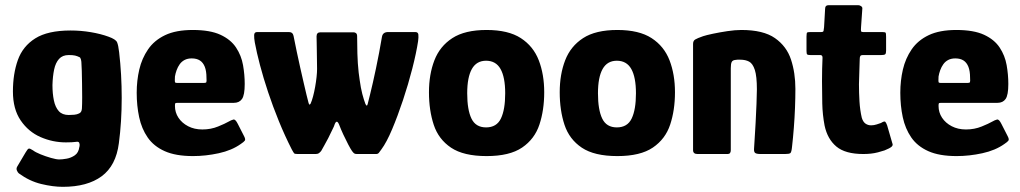

<svg xmlns="http://www.w3.org/2000/svg" viewBox="-20 -596 3948 743"><path d="M30 -242Q30 -310 49 -363.5Q68 -417 116.5 -447.5Q165 -478 253 -478Q293 -478 331.5 -471.5Q370 -465 400 -454Q428 -444 433 -432.5Q438 -421 441 -394Q451 -309 451 -217Q451 -125 440 -42Q429 45 373.5 86Q318 127 223 127Q185 127 139.5 116Q94 105 53 75Q49 72 45.5 64Q42 56 47 48Q52 40 63 21Q74 2 79 -6Q87 -20 91.5 -21Q96 -22 108 -14Q117 -7 136.5 1Q156 9 177 15Q198 21 209 21Q221 21 238 18Q255 15 269.5 5Q284 -5 287 -27Q287 -28 287.5 -29Q288 -30 288 -31Q289 -38 286.5 -43.5Q284 -49 274 -47Q269 -46 257.5 -45.5Q246 -45 235 -45Q184 -45 137 -65.5Q90 -86 60 -130Q30 -174 30 -242ZM183 -267Q183 -234 188.5 -207.5Q194 -181 207.5 -166Q221 -151 246 -151Q257 -151 267.5 -152Q278 -153 286 -157Q296 -161 297 -176Q298 -193 298 -219Q298 -245 297.5 -272.5Q297 -300 296.5 -322Q296 -344 295 -354Q295 -359 293 -366.5Q291 -374 287 -375Q279 -379 270.5 -381Q262 -383 246 -383Q222 -383 208.5 -368Q195 -353 189.5 -327Q184 -301 183 -267Z M509 -237Q509 -284 519 -327Q529 -370 553 -405Q577 -440 619 -460Q661 -480 726 -480Q793 -480 833 -461.5Q873 -443 893.5 -412Q914 -381 920.5 -344Q927 -307 927 -271Q927 -228 916.5 -213Q906 -198 885 -198H666Q659 -198 658 -195.5Q657 -193 657 -186Q657 -161 670.5 -140.5Q684 -120 708 -107.5Q732 -95 763 -95Q796 -95 824 -106.5Q852 -118 862 -124Q876 -132 883.5 -133.5Q891 -135 900 -117L924 -70Q931 -57 927.5 -52Q924 -47 912 -39Q877 -14 826.5 -3Q776 8 727 8Q660 8 617.5 -11Q575 -30 551.5 -64Q528 -98 518.5 -142.5Q509 -187 509 -237ZM779 -295Q779 -321 772.5 -337.5Q766 -354 753.5 -362Q741 -370 722 -370Q706 -370 694.5 -364Q683 -358 675.5 -347.5Q668 -337 663.5 -324.5Q659 -312 657 -300Q656 -282 657 -278.5Q658 -275 665 -275H769Q777 -275 778.5 -278Q780 -281 779 -295Z M1109 -18Q1082 -71 1059 -127.5Q1036 -184 1017.5 -239.5Q999 -295 986 -344.5Q973 -394 966 -432Q963 -449 963.5 -460.5Q964 -472 975 -472H1098Q1113 -472 1116 -457Q1122 -427 1128.5 -395.5Q1135 -364 1142 -333.5Q1149 -303 1155 -276.5Q1161 -250 1166 -229.5Q1171 -209 1174 -198Q1176 -190 1178.5 -191.5Q1181 -193 1182 -195Q1187 -206 1191.5 -223Q1196 -240 1199.5 -259.5Q1203 -279 1205 -297.5Q1207 -316 1207 -329Q1207 -348 1206.5 -366.5Q1206 -385 1206 -401Q1206 -417 1205.5 -431Q1205 -445 1205 -455Q1205 -471 1220 -471H1348Q1354 -471 1358 -467.5Q1362 -464 1362 -456Q1362 -427 1363 -389Q1364 -351 1368 -315Q1370 -300 1372 -285.5Q1374 -271 1376.5 -257.5Q1379 -244 1382 -232.5Q1385 -221 1388 -211.5Q1391 -202 1394 -194Q1400 -181 1403 -194Q1407 -209 1412 -230Q1417 -251 1423 -276.5Q1429 -302 1435 -331.5Q1441 -361 1447 -391.5Q1453 -422 1458 -453Q1461 -472 1482 -472H1587Q1598 -472 1599 -462Q1600 -452 1598 -437Q1591 -391 1575.5 -330.5Q1560 -270 1539.5 -208.5Q1519 -147 1497.5 -96Q1476 -45 1456 -18Q1450 -9 1446 -4.5Q1442 0 1436 0H1361Q1354 0 1350.5 -2.5Q1347 -5 1342 -12Q1337 -19 1327.5 -37Q1318 -55 1308.5 -75.5Q1299 -96 1293 -112Q1283 -138 1274 -112Q1274 -110 1269 -100Q1264 -90 1258.5 -78.5Q1253 -67 1250 -61Q1243 -48 1234.5 -32.5Q1226 -17 1223 -12Q1220 -8 1215 -4Q1210 0 1202 0H1132Q1121 0 1118.5 -2.5Q1116 -5 1109 -18Z M1863 8Q1774 8 1725.5 -24.5Q1677 -57 1658.5 -113Q1640 -169 1640 -239Q1640 -308 1661 -362.5Q1682 -417 1730.5 -448.5Q1779 -480 1863 -480Q1947 -480 1995.5 -448.5Q2044 -417 2065 -362.5Q2086 -308 2086 -239Q2086 -170 2067.5 -114Q2049 -58 2000.5 -25Q1952 8 1863 8ZM1861 -103Q1902 -103 1918.5 -137.5Q1935 -172 1935 -235Q1935 -297 1917 -329Q1899 -361 1861 -361Q1824 -361 1806 -329Q1788 -297 1788 -235Q1788 -171 1804.5 -137Q1821 -103 1861 -103Z M2369 8Q2280 8 2231.5 -24.5Q2183 -57 2164.5 -113Q2146 -169 2146 -239Q2146 -308 2167 -362.5Q2188 -417 2236.5 -448.5Q2285 -480 2369 -480Q2453 -480 2501.5 -448.5Q2550 -417 2571 -362.5Q2592 -308 2592 -239Q2592 -170 2573.5 -114Q2555 -58 2506.5 -25Q2458 8 2369 8ZM2367 -103Q2408 -103 2424.5 -137.5Q2441 -172 2441 -235Q2441 -297 2423 -329Q2405 -361 2367 -361Q2330 -361 2312 -329Q2294 -297 2294 -235Q2294 -171 2310.5 -137Q2327 -103 2367 -103Z M2679 0Q2662 0 2662 -15Q2662 -118 2662 -220.5Q2662 -323 2662 -426Q2662 -438 2670 -443Q2678 -448 2701 -456Q2713 -460 2739 -465.5Q2765 -471 2795 -475.5Q2825 -480 2849 -480Q2934 -480 2979 -448.5Q3024 -417 3041 -365.5Q3058 -314 3058 -252Q3058 -217 3056.5 -178.5Q3055 -140 3052 -101.5Q3049 -63 3045 -28Q3043 -7 3038.5 -3.5Q3034 0 3018 0H2924Q2908 0 2902.5 -4Q2897 -8 2898 -21Q2898 -25 2900 -53Q2902 -81 2904 -119.5Q2906 -158 2907.5 -194Q2909 -230 2909 -250Q2909 -301 2901 -325.5Q2893 -350 2879 -357.5Q2865 -365 2845 -365Q2838 -365 2833.5 -365Q2829 -365 2825 -364Q2815 -363 2811.5 -356Q2808 -349 2808 -332Q2808 -294 2808 -241.5Q2808 -189 2808 -131Q2808 -73 2808 -15Q2808 0 2796 0Z M3321 0Q3251 0 3216.5 -29Q3182 -58 3171 -110Q3163 -152 3162 -195.5Q3161 -239 3161 -282Q3161 -310 3161.5 -329Q3162 -348 3163 -373Q3163 -383 3154 -383H3116Q3107 -383 3104 -385Q3101 -387 3101 -399V-455Q3101 -469 3104 -470.5Q3107 -472 3119 -472H3158Q3166 -472 3167 -476.5Q3168 -481 3169 -491L3173 -562Q3173 -576 3187 -576H3301Q3307 -576 3312.5 -572Q3318 -568 3317 -562L3312 -490Q3311 -477 3312.5 -474.5Q3314 -472 3320 -472H3393Q3405 -472 3407 -469.5Q3409 -467 3409 -453V-400Q3409 -389 3405.5 -386Q3402 -383 3391 -383H3319Q3312 -383 3309.5 -379.5Q3307 -376 3307 -368Q3306 -345 3305.5 -320.5Q3305 -296 3304 -270Q3304 -237 3306 -203.5Q3308 -170 3315 -140Q3320 -124 3329.5 -117.5Q3339 -111 3351 -111Q3362 -111 3372.5 -114.5Q3383 -118 3389 -120Q3402 -128 3405.5 -125Q3409 -122 3413 -111L3433 -42Q3437 -34 3430 -28Q3423 -22 3403 -14Q3391 -10 3377.5 -6.5Q3364 -3 3350 -1.5Q3336 0 3321 0Z M3464 -237Q3464 -284 3474 -327Q3484 -370 3508 -405Q3532 -440 3574 -460Q3616 -480 3681 -480Q3748 -480 3788 -461.5Q3828 -443 3848.5 -412Q3869 -381 3875.5 -344Q3882 -307 3882 -271Q3882 -228 3871.5 -213Q3861 -198 3840 -198H3621Q3614 -198 3613 -195.5Q3612 -193 3612 -186Q3612 -161 3625.5 -140.5Q3639 -120 3663 -107.5Q3687 -95 3718 -95Q3751 -95 3779 -106.5Q3807 -118 3817 -124Q3831 -132 3838.5 -133.5Q3846 -135 3855 -117L3879 -70Q3886 -57 3882.5 -52Q3879 -47 3867 -39Q3832 -14 3781.5 -3Q3731 8 3682 8Q3615 8 3572.5 -11Q3530 -30 3506.5 -64Q3483 -98 3473.5 -142.5Q3464 -187 3464 -237ZM3734 -295Q3734 -321 3727.5 -337.5Q3721 -354 3708.5 -362Q3696 -370 3677 -370Q3661 -370 3649.5 -364Q3638 -358 3630.5 -347.5Q3623 -337 3618.5 -324.5Q3614 -312 3612 -300Q3611 -282 3612 -278.5Q3613 -275 3620 -275H3724Q3732 -275 3733.5 -278Q3735 -281 3734 -295Z"/></svg>

Font: Glory ExtraBold
Style: Regular
Weight: 800
Designer: Robert Leuschke
Foundry: Robert Leuschke
Version: Version 1.011